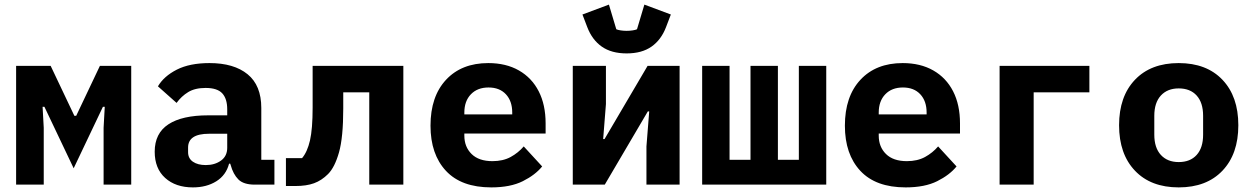

<svg xmlns="http://www.w3.org/2000/svg" viewBox="-20 -802 5440 834"><path d="M50 0V-516H200L303 -299H311L414 -516H550V0H430V-247L435 -338H427L300 -71L173 -338H165L170 -247V0Z M1087 0Q1038 0 1015.5 -22.5Q993 -45 982 -85L980 -91H975Q962 -41 919.5 -14.5Q877 12 818 12Q743 12 697.5 -29Q652 -70 652 -143Q652 -223 711.5 -262Q771 -301 884 -301H967V-327Q967 -373 945.5 -396.5Q924 -420 873 -420Q827 -420 797.5 -402Q768 -384 747 -355L666 -427Q692 -471 748 -499.5Q804 -528 890 -528Q996 -528 1055.5 -479.5Q1115 -431 1115 -333V-108H1172V0ZM874 -85Q913 -85 940 -104.5Q967 -124 967 -160V-221H888Q797 -221 797 -161V-141Q797 -114 818 -99.5Q839 -85 874 -85Z M1222 -115H1292Q1315 -142 1326.5 -192Q1338 -242 1338 -335V-516H1732V0H1584V-401H1471V-331Q1471 -205 1452.5 -140Q1434 -75 1405 -46Q1377 -18 1344 -6Q1311 6 1263 6H1222Z M2114 12Q1984 12 1917 -60Q1850 -132 1850 -256Q1850 -383 1917.5 -455.5Q1985 -528 2101 -528Q2178 -528 2234 -496Q2290 -464 2320 -405.5Q2350 -347 2350 -266V-222H1997V-213Q1997 -164 2028.5 -133Q2060 -102 2119 -102Q2165 -102 2198 -120Q2231 -138 2255 -166L2335 -79Q2305 -42 2251 -15Q2197 12 2114 12ZM2102 -422Q2054 -422 2025.5 -392.5Q1997 -363 1997 -313V-305H2205V-313Q2205 -363 2177.5 -392.5Q2150 -422 2102 -422Z M2468 0V-516H2612V-350L2600 -198H2606L2636 -249L2793 -516H2932V0H2788V-166L2800 -318H2794L2791 -313L2607 0ZM2702 -570Q2636 -570 2594 -599.5Q2552 -629 2531 -684L2510 -739L2625 -782L2657 -675Q2663 -672 2676 -670Q2689 -668 2702 -668Q2715 -668 2728 -670Q2741 -672 2747 -675L2779 -782L2894 -739L2873 -684Q2852 -629 2810 -599.5Q2768 -570 2702 -570Z M3030 -516H3149V-108H3240V-516H3359V-108H3450V-516H3569V0H3030Z M3914 12Q3784 12 3717 -60Q3650 -132 3650 -256Q3650 -383 3717.5 -455.5Q3785 -528 3901 -528Q3978 -528 4034 -496Q4090 -464 4120 -405.5Q4150 -347 4150 -266V-222H3797V-213Q3797 -164 3828.5 -133Q3860 -102 3919 -102Q3965 -102 3998 -120Q4031 -138 4055 -166L4135 -79Q4105 -42 4051 -15Q3997 12 3914 12ZM3902 -422Q3854 -422 3825.5 -392.5Q3797 -363 3797 -313V-305H4005V-313Q4005 -363 3977.5 -392.5Q3950 -422 3902 -422Z M4322 -516H4712V-401H4470V0H4322Z M5100 12Q4979 12 4910 -60.5Q4841 -133 4841 -258Q4841 -383 4910 -455.5Q4979 -528 5100 -528Q5221 -528 5290 -455.5Q5359 -383 5359 -258Q5359 -133 5290 -60.5Q5221 12 5100 12ZM5100 -98Q5150 -98 5178 -129Q5206 -160 5206 -217V-299Q5206 -356 5178 -387Q5150 -418 5100 -418Q5051 -418 5022.5 -387Q4994 -356 4994 -299V-217Q4994 -160 5022.5 -129Q5051 -98 5100 -98Z"/></svg>

Font: Lilex Nerd Font
Style: Bold
Weight: 700
Designer: Mike Abbink, Paul van der Laan, Pieter van Rosmalen, Mikhael Khrustik
Foundry: Mikhael Khrustik
Version: Version 2.400; ttfautohint (v1.8.4.7-5d5b);Nerd Fonts 3.3.0